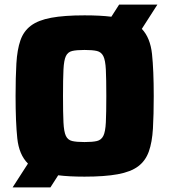

<svg xmlns="http://www.w3.org/2000/svg" viewBox="-20 -763 740 838"><path d="M35 55 102 -49Q63 -88 55.5 -159Q48 -230 48 -344Q48 -426 51.5 -486Q55 -546 69 -586.5Q83 -627 115 -651Q147 -675 203.5 -685.5Q260 -696 349 -696Q418 -696 466 -690L500 -743H667L599 -637Q636 -598 643.5 -527Q651 -456 651 -344Q651 -262 647.5 -202Q644 -142 629.5 -101.5Q615 -61 583 -37Q551 -13 494 -2.5Q437 8 349 8Q281 8 234 2L200 55ZM349 -143Q384 -143 403 -147.5Q422 -152 431 -170Q440 -188 442 -229Q444 -270 444 -344Q444 -418 442 -459Q440 -500 431 -518Q422 -536 403 -540.5Q384 -545 349 -545Q314 -545 295 -540.5Q276 -536 267.5 -518Q259 -500 257 -459Q255 -418 255 -344Q255 -270 257 -229Q259 -188 267.5 -170Q276 -152 295 -147.5Q314 -143 349 -143Z"/></svg>

Font: Saira ExtraBold
Style: Regular
Weight: 800
Designer: Hector Gatti with collaboration of the Omnibus-Type team
Foundry: Omnibus-Type
Version: Version 1.100; ttfautohint (v1.8.3)